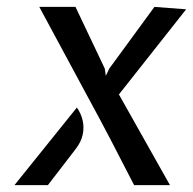

<svg xmlns="http://www.w3.org/2000/svg" viewBox="-20 -537 560 557"><path d="M369 0Q335.5 -65.5 302 -129.8Q268.5 -194 233 -259L94 -517H199L284 -338L287 -317L297 -338L428 -517L520 -510L325 -263L473 0ZM22 0 203 -225Q214.5 -209 219.5 -188.8Q224.5 -168.5 220 -146.8Q215.5 -125 199 -104L119 0Z"/></svg>

Font: Expletus Sans
Style: Italic
Weight: 400
Italic angle: -7°
Designer: Jasper de Waard
Foundry: Designtown
Version: Version 7.500